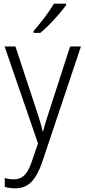

<svg xmlns="http://www.w3.org/2000/svg" viewBox="-20 -851 463 1046"><path d="M5 -598H64L175 -262Q189 -220 198 -190.5Q207 -161 212 -136H215Q221 -161 231 -193Q241 -225 253 -261L362 -598H421L210 32Q186 103 152 139Q118 175 62 175Q46 175 32.5 173Q19 171 6 167V118Q17 122 29.5 124Q42 126 55 126Q91 126 114 102.5Q137 79 155 24L187 -70ZM340 -823Q325 -802 301 -774Q277 -746 250 -718.5Q223 -691 200 -672H163V-682Q192 -715 223 -756Q254 -797 274 -831H340Z"/></svg>

Font: Noto Sans Malayalam UI SemiCondensed Light
Style: Regular
Weight: 300
Width: 4
Designer: Jelle Bosma - Monotype Design Team
Foundry: Monotype Imaging Inc.
Version: Version 2.104; ttfautohint (v1.8.4.7-5d5b)